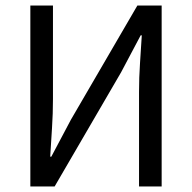

<svg xmlns="http://www.w3.org/2000/svg" viewBox="-20 -676 696 696"><path d="M90 0V-656H172V-317Q172 -265 168.5 -211.5Q165 -158 162 -108H166L237 -242L478 -656H566V0H484V-343Q484 -395 487.5 -446.5Q491 -498 494 -548H490L419 -414L178 0Z"/></svg>

Font: SourceSansPro
Style: Book
Weight: 400
Designer: Paul D. Hunt
Foundry: Adobe Systems Incorporated
Version: Version 2.021;PS 2.000;hotconv 1.0.86;makeotf.lib2.5.63406